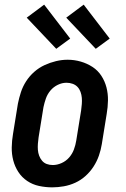

<svg xmlns="http://www.w3.org/2000/svg" viewBox="-20 -798 540 826"><path d="M205 8Q176 8 148 2Q120 -4 97 -19.5Q74 -35 59 -58Q44 -81 37 -108Q30 -135 30.5 -164Q31 -193 36 -222L57 -352Q62 -377 70 -401.5Q78 -426 92.5 -448.5Q107 -471 127.5 -489Q148 -507 172 -518Q196 -529 221 -535Q246 -541 271 -541Q300 -541 327.5 -533Q355 -525 378 -510Q401 -495 416 -472Q431 -449 438 -422Q445 -395 444.5 -366Q444 -337 439 -308L418 -178Q414 -153 405.5 -128.5Q397 -104 382.5 -81.5Q368 -59 348 -41Q328 -23 304 -12Q280 -1 254.5 3.5Q229 8 205 8ZM207 -88Q226 -88 245 -96.5Q264 -105 277.5 -120.5Q291 -136 298 -155Q305 -174 308 -193L329 -323Q331 -337 332 -350.5Q333 -364 332 -377Q331 -390 326.5 -402.5Q322 -415 313.5 -424Q305 -433 292.5 -437.5Q280 -442 266 -442Q247 -442 228.5 -433Q210 -424 197 -408.5Q184 -393 177.5 -374.5Q171 -356 167 -337L146 -207Q144 -193 143 -179.5Q142 -166 143 -153Q144 -140 148.5 -128Q153 -116 161 -106.5Q169 -97 181 -92.5Q193 -88 207 -88ZM392 -588 265 -722 340 -778 452 -632ZM222 -588 95 -722 170 -778 282 -632Z"/></svg>

Font: Iosevka Slab Oblique
Style: Bold
Weight: 700
Italic angle: -9°
Monospace: yes
Designer: Belleve Invis
Foundry: Belleve Invis
Version: Version 11.1.1; ttfautohint (v1.8.3)